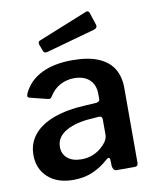

<svg xmlns="http://www.w3.org/2000/svg" viewBox="-85 -818 728 894"><g transform="rotate(-10 279.0 -371.0)"><path d="M355 -55Q322 -25 281.5 -7.5Q241 10 190 10Q114 10 70 -30.5Q26 -71 26 -136Q26 -191 59 -231.5Q92 -272 155 -295Q218 -318 307 -322L357 -325Q362 -326 367.5 -329Q373 -332 373 -340V-363Q373 -407 347 -431.5Q321 -456 274 -456Q240 -456 209.5 -440.5Q179 -425 157 -390Q153 -384 149.5 -382Q146 -380 137 -382L53 -403Q48 -405 46 -409Q44 -413 49 -425Q76 -482 135 -511Q194 -540 280 -540Q357 -540 405 -519Q453 -498 475 -460.5Q497 -423 497 -372V-20Q497 -9 493.5 -4.5Q490 0 480 0H395Q386 0 381.5 -7Q377 -14 376 -24L375 -54Q372 -71 355 -55ZM373 -242Q373 -260 358 -259L317 -256Q284 -254 254.5 -246.5Q225 -239 202.5 -226.5Q180 -214 167 -195.5Q154 -177 154 -152Q154 -118 178 -98Q202 -78 244 -78Q272 -78 295 -87Q318 -96 335 -110Q352 -124 362.5 -139.5Q373 -155 373 -171V-242ZM399 -743 418 -685Q424 -668 404 -662L174 -598Q165 -596 160.5 -598Q156 -600 153 -608L142 -638Q138 -652 148 -656L383 -751Q394 -755 399 -743Z"/></g></svg>

Font: Libre Franklin SemiBold
Style: Regular
Weight: 600
Designer: Pablo Impallari, Rodrigo Fuenzalida, Nhung Nguyen
Foundry: Impallari Type
Version: Version 3.000